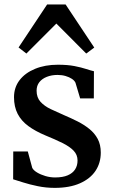

<svg xmlns="http://www.w3.org/2000/svg" viewBox="-20 -854 520 884"><path d="M232 11Q191.5 11 154 3.2Q116.5 -4.5 86.8 -14Q57 -23.5 40.5 -28.5L41 -156.5H108L128.5 -81Q134 -70 150.5 -60Q167 -50 189 -43.5Q211 -37 233.5 -37Q269 -37 291.8 -46.8Q314.5 -56.5 325.8 -74Q337 -91.5 337 -115Q337 -141.5 319 -160.2Q301 -179 267.8 -195.5Q234.5 -212 188 -231Q142.5 -250 110.2 -273.8Q78 -297.5 61.2 -330Q44.5 -362.5 44.5 -406.5Q44.5 -451.5 70.2 -485Q96 -518.5 141.8 -537.2Q187.5 -556 246.5 -556Q291 -556 323 -549.8Q355 -543.5 377 -536.2Q399 -529 412.5 -526L412 -401H349L327.5 -473Q323 -483 311 -491Q299 -499 282 -504Q265 -509 245 -509Q217.5 -509 195.5 -500.2Q173.5 -491.5 161 -475.5Q148.5 -459.5 148.5 -436.5Q148.5 -405 166.5 -385.2Q184.5 -365.5 213.2 -351.8Q242 -338 274.5 -324Q306.5 -310.5 336.8 -295.2Q367 -280 391.2 -260.5Q415.5 -241 429.8 -214.5Q444 -188 444 -151.5Q444 -104 419.8 -67.5Q395.5 -31 348 -10Q300.5 11 232 11ZM101.5 -607.5 65.5 -635.5 197 -833.5H282L414 -635L377 -607.5L239.5 -745.5Z"/></svg>

Font: Merriweather 48pt SemiBold
Style: Regular
Weight: 600
Version: Version 2.100